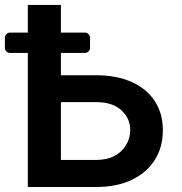

<svg xmlns="http://www.w3.org/2000/svg" viewBox="-38 -747 728 767"><path d="M73.2 -727.3H205.3V-108H345.5Q389.6 -108 420.1 -124.6Q450.6 -141.3 466.4 -168.7Q482.2 -196 482.2 -228Q482.2 -274.1 446.9 -306.6Q411.6 -339.1 345.5 -339.1H160.9V-446.4H345.5Q429 -446.4 488.8 -419.2Q548.7 -392 580.6 -342.7Q612.6 -293.3 612.6 -226.6Q612.6 -159.4 580.6 -108.5Q548.7 -57.5 488.8 -28.8Q429 0 345.5 0H73.2ZM-18.5 -556.1V-596.2Q-18.5 -604.8 -12.4 -610.8Q-6.4 -616.8 2.1 -616.8H300.8Q309.7 -616.8 315.7 -610.8Q321.7 -604.8 321.7 -596.2V-556.1Q321.7 -547.6 315.7 -541.5Q309.7 -535.5 300.8 -535.5H2.1Q-6.4 -535.5 -12.4 -541.5Q-18.5 -547.6 -18.5 -556.1Z"/></svg>

Font: DeltaSans SemiBold
Style: Regular
Weight: 600
Designer: Rasmus Andersson
Foundry: rsms
Version: Version 3.012